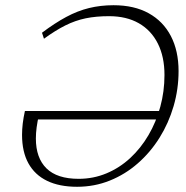

<svg xmlns="http://www.w3.org/2000/svg" viewBox="-20 -706 713 736"><path d="M75.5 -280.5H606L595.5 -248H102.5L129.5 -266Q123.5 -241 120.5 -218.2Q117.5 -195.5 117.5 -175Q117.5 -100.5 158.2 -60.5Q199 -20.5 281.5 -20.5Q338 -20.5 388.2 -41.5Q438.5 -62.5 479.2 -100.2Q520 -138 549.2 -188Q578.5 -238 594.5 -296.8Q610.5 -355.5 610.5 -418.5Q610.5 -488.5 585 -539.2Q559.5 -590 512 -617Q464.5 -644 398 -644Q348.5 -644 308.5 -635.8Q268.5 -627.5 230.5 -608.5Q192.5 -589.5 148.5 -557.5L141 -580.5Q190 -617.5 233.8 -641Q277.5 -664.5 321.5 -675.2Q365.5 -686 415 -686Q494.5 -686 550 -655.2Q605.5 -624.5 635 -567.8Q664.5 -511 664.5 -433.5Q664.5 -364.5 645.5 -299.2Q626.5 -234 591.5 -178Q556.5 -122 508.2 -79.8Q460 -37.5 401 -13.8Q342 10 275.5 10Q207.5 10 160.5 -12.8Q113.5 -35.5 89 -79.8Q64.5 -124 64.5 -189Q64.5 -210 67.2 -232.8Q70 -255.5 75.5 -280.5Z"/></svg>

Font: Newsreader 16pt 16pt Light
Style: Italic
Weight: 300
Italic angle: -17°
Version: Version 1.003